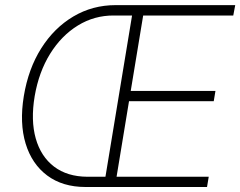

<svg xmlns="http://www.w3.org/2000/svg" viewBox="-20 -748 961 768"><path d="M322.3 0Q230.5 0 168.9 -45.9Q107.4 -91.8 82.5 -173.6Q57.6 -255.4 75.2 -363.3Q93.3 -473.1 145 -554.9Q196.8 -636.7 273.4 -682.1Q350.1 -727.5 442.4 -727.5H535.2L527.3 -686H435.5Q357.4 -686.5 291.5 -646Q225.6 -605.5 180.4 -532.7Q135.3 -460 118.7 -363.3Q102.5 -266.6 123 -194.1Q143.6 -121.6 196.3 -81.5Q249 -41.5 329.1 -41H421.9L414.1 0ZM395 0 515.1 -727.5H920.9L913.1 -686H552.7L502.9 -384.3H841.8L835 -343.3H496.1L446.3 -41H814.9L808.1 0Z"/></svg>

Font: Inter Tight ExtraLight
Style: Italic
Weight: 250
Italic angle: -9.39999°
Designer: Rasmus Andersson
Foundry: rsms
Version: Version 3.004